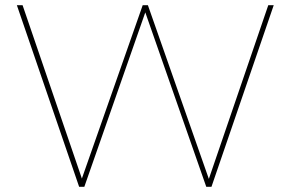

<svg xmlns="http://www.w3.org/2000/svg" viewBox="-20 -720 1120 740"><path d="M285 0 45 -700H67L301 -16H290L530 -700H550L790 -16H780L1014 -700H1035L795 0H775L538 -678H542L305 0Z"/></svg>

Font: Montserrat Thin
Style: Regular
Weight: 100
Designer: Julieta Ulanovsky
Foundry: Julieta Ulanovsky
Version: Version 9.000